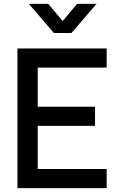

<svg xmlns="http://www.w3.org/2000/svg" viewBox="-20 -970 620 990"><path d="M530 -98.5H174.5V-321H470V-419.5H174.5V-621.5H530V-720H70V0H530ZM129 -950 258 -800H348.5L477.5 -950H377.5L303 -861.5L229 -950Z"/></svg>

Font: Eudonet SemiBold
Style: Regular
Weight: 600
Designer: Mikhail Sharanda
Foundry: Mikhail Sharanda
Version: Version 4.503;Glyphs 3.1.2 (3151)